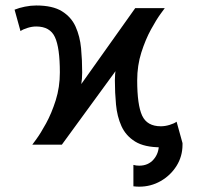

<svg xmlns="http://www.w3.org/2000/svg" viewBox="-20 -538 733 714"><path d="M490.2 -239.3Q490.2 -294.4 505.6 -342.8Q521 -391.1 541.5 -428.5Q562 -465.8 577.4 -486.8Q592.8 -507.8 592.8 -507.8H504.9Q504.9 -507.8 490.2 -483.4Q475.6 -459 456.1 -419.2Q436.5 -379.4 421.9 -332.3Q407.2 -285.2 407.2 -239.3Q407.2 -193.4 411.4 -149.2Q415.5 -105 431.6 -69.1Q447.8 -33.2 482.4 -11.7Q517.1 9.8 578.1 9.8Q598.6 9.8 620.4 5.1Q642.1 0.5 658.7 -5.9L636.7 -85.4Q627.4 -78.6 610.6 -73.5Q593.8 -68.4 578.1 -68.4Q526.9 -68.4 508.5 -108.2Q490.2 -147.9 490.2 -239.3ZM202.6 -268.6Q202.6 -213.9 187.3 -165.3Q171.9 -116.7 151.4 -79.3Q130.9 -42 115.5 -21Q100.1 0 100.1 0H188Q188 0 202.6 -24.4Q217.3 -48.8 236.8 -88.6Q256.3 -128.4 271 -175.5Q285.6 -222.7 285.6 -268.6Q285.6 -314.5 281.5 -358.6Q277.3 -402.8 261.2 -438.7Q245.1 -474.6 210.4 -496.1Q175.8 -517.6 114.7 -517.6Q94.2 -517.6 72.5 -513.2Q50.8 -508.8 34.2 -502L56.2 -422.4Q65.9 -429.2 82.5 -434.3Q99.1 -439.5 114.7 -439.5Q166 -439.5 184.3 -399.9Q202.6 -360.4 202.6 -268.6ZM476.1 75.2V154.8Q481.4 155.3 486.8 155.8Q492.2 156.2 497.6 156.2Q541 156.2 577.6 135.3Q614.3 114.3 636.5 78.9Q658.7 43.5 658.7 0V-5.9L570.8 -24.4V0Q570.8 32.7 550.8 55.4Q530.8 78.1 497.6 78.1Q485.8 78.1 476.1 75.2ZM580.6 -507.8H482.9L122.1 0H210Z"/></svg>

Font: Giphurs
Style: Regular
Weight: 400
Version: Version 2.010